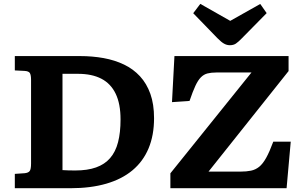

<svg xmlns="http://www.w3.org/2000/svg" viewBox="-20 -997 1613 1017"><path d="M58.5 0V-76L110.5 -79.5Q130 -81.5 137.2 -91Q144.5 -100.5 144.5 -131V-574Q144.5 -598.5 138.5 -609.5Q132.5 -620.5 108.5 -621.5L58.5 -624V-700H403.5Q469.5 -700 528.8 -689.3Q588 -678.5 637 -655Q686 -631.5 721.5 -593Q757 -554.5 776.5 -499.8Q796 -445 796 -371Q796 -280.5 767 -211.2Q738 -142 681.8 -95Q625.5 -48 542.8 -24Q460 0 352.5 0ZM378.5 -94Q443.5 -94 489 -110.3Q534.5 -126.5 563.2 -159.5Q592 -192.5 605.2 -243.5Q618.5 -294.5 618.5 -364Q618.5 -447 592.7 -500.5Q567 -554 517 -580Q467 -606 393 -606H311V-96Q324 -95 342.5 -94.5Q361 -94 378.5 -94ZM882.5 0V-79L1312 -613H1125.5Q1098.5 -613 1079 -608Q1059.5 -603 1044.3 -587.7Q1029 -572.5 1015 -542.5Q1001 -512.5 984 -462.5L891 -456L904 -700H1508.5V-620.5L1084.5 -88H1253.5Q1285.5 -88 1309.5 -93Q1333.5 -98 1352.8 -113.5Q1372 -129 1389.8 -160.8Q1407.5 -192.5 1427.5 -246.5H1520L1498 0ZM1197.5 -757.5Q1181.5 -757.5 1166.8 -765.8Q1152 -774 1131.5 -795L1003.5 -927L1041 -976.5L1199.5 -886.5L1358.5 -976L1392.5 -927.5L1260 -793Q1242 -774.5 1229.3 -766Q1216.5 -757.5 1197.5 -757.5Z"/></svg>

Font: Literata Variable Black
Style: Regular
Weight: 900
Designer: Latin by Veronika Burian and Jose Scaglione. Greek by Irene Vlachou. Cyrillic by Vera Evstafieva.
Foundry: TypeTogether
Version: Version 3.021